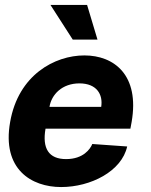

<svg xmlns="http://www.w3.org/2000/svg" viewBox="-20 -740 611 776"><path d="M227 16C347 16 472 -48 494 -148L353 -158C345 -138 317 -97 247 -97C177 -97 150 -140 164 -220H507L512 -247C545 -437 441 -516 321 -516C201 -516 54 -437 21 -247C-13 -56 107 16 227 16ZM180 -308C188 -358 231 -403 301 -403C371 -403 397 -358 389 -308ZM184 -720 274 -580H374L332 -720Z"/></svg>

Font: Uncut Sans
Style: Bold Italic
Weight: 700
Italic angle: -10°
Designer: Kasper Nordkvist
Foundry: Uncut Type
Version: Version 1.111;FEAKit 1.0